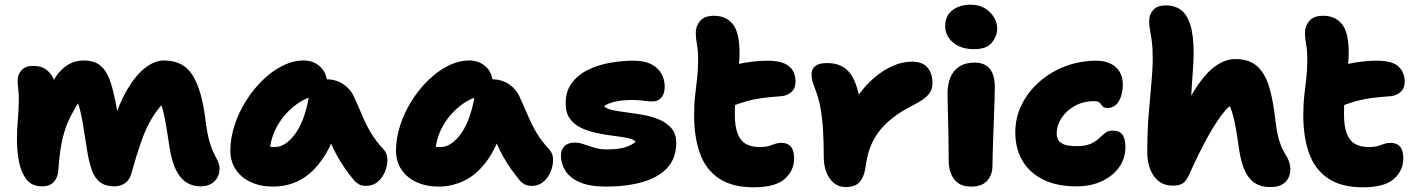

<svg xmlns="http://www.w3.org/2000/svg" viewBox="-20 -783 6011 816"><path d="M159 9Q116 9 93 -20Q70 -49 61 -94.5Q52 -140 52 -190Q52 -233 56 -278Q60 -323 60 -365Q60 -386 57.5 -405Q55 -424 55 -442Q55 -466 71.5 -484.5Q88 -503 121 -503Q154 -503 174.5 -488.5Q195 -474 205.5 -452Q216 -430 218 -406L185 -388Q196 -425 216.5 -456Q237 -487 267 -506.5Q297 -526 335 -526Q375 -526 399 -510Q423 -494 437.5 -464Q452 -434 462 -390Q473 -345 479 -306.5Q485 -268 487 -242L458 -254Q486 -344 522 -404.5Q558 -465 598 -495.5Q638 -526 677 -526Q760 -526 799 -462.5Q838 -399 853 -275Q860 -217 870 -183Q880 -149 890 -129.5Q900 -110 906.5 -96.5Q913 -83 913 -65Q913 -34 891.5 -12.5Q870 9 832 9Q800 9 774 -6.5Q748 -22 729.5 -57.5Q711 -93 701 -154Q693 -206 687.5 -240Q682 -274 677 -296Q672 -318 666.5 -335Q661 -352 653 -369L688 -359Q652 -324 626.5 -282Q601 -240 581.5 -185Q562 -130 541 -55Q534 -22 514 -6.5Q494 9 466 9Q429 9 406 -8Q383 -25 370 -61Q357 -97 349 -152Q339 -217 332 -258Q325 -299 317 -327.5Q309 -356 297 -383L322 -360Q298 -324 281 -290.5Q264 -257 253.5 -222Q243 -187 237 -147.5Q231 -108 228 -60Q226 -29 209 -10Q192 9 159 9Z M1141 10Q1087 10 1046 -9Q1005 -28 982 -62.5Q959 -97 959 -143Q959 -195 976.5 -249.5Q994 -304 1025 -353.5Q1056 -403 1096 -442Q1136 -481 1181 -503.5Q1226 -526 1271 -526Q1313 -526 1342 -498.5Q1371 -471 1371 -420Q1371 -403 1361.5 -393.5Q1352 -384 1339 -381Q1277 -370 1229 -331Q1181 -292 1153.5 -238.5Q1126 -185 1126 -127Q1126 -113 1128 -101.5Q1130 -90 1135 -73L1061 -187Q1086 -170 1105 -164Q1124 -158 1148 -158Q1195 -158 1237 -217.5Q1279 -277 1296 -392Q1300 -418 1320.5 -432Q1341 -446 1366 -446Q1409 -446 1440 -424.5Q1471 -403 1484 -372Q1504 -329 1519.5 -292Q1535 -255 1555.5 -220Q1576 -185 1611 -147Q1626 -131 1626.5 -105.5Q1627 -80 1616.5 -54Q1606 -28 1585.5 -10.5Q1565 7 1536 7Q1517 7 1505 0Q1493 -7 1485 -16Q1463 -43 1446 -67.5Q1429 -92 1414 -118.5Q1399 -145 1385.5 -177Q1372 -209 1357 -249L1417 -255Q1395 -179 1364 -128Q1333 -77 1297 -46.5Q1261 -16 1221.5 -3Q1182 10 1141 10Z M1845 10Q1791 10 1750 -9Q1709 -28 1686 -62.5Q1663 -97 1663 -143Q1663 -195 1680.5 -249.5Q1698 -304 1729 -353.5Q1760 -403 1800 -442Q1840 -481 1885 -503.5Q1930 -526 1975 -526Q2017 -526 2046 -498.5Q2075 -471 2075 -420Q2075 -403 2065.5 -393.5Q2056 -384 2043 -381Q1981 -370 1933 -331Q1885 -292 1857.5 -238.5Q1830 -185 1830 -127Q1830 -113 1832 -101.5Q1834 -90 1839 -73L1765 -187Q1790 -170 1809 -164Q1828 -158 1852 -158Q1899 -158 1941 -217.5Q1983 -277 2000 -392Q2004 -418 2024.5 -432Q2045 -446 2070 -446Q2113 -446 2144 -424.5Q2175 -403 2188 -372Q2208 -329 2223.5 -292Q2239 -255 2259.5 -220Q2280 -185 2315 -147Q2330 -131 2330.5 -105.5Q2331 -80 2320.5 -54Q2310 -28 2289.5 -10.5Q2269 7 2240 7Q2221 7 2209 0Q2197 -7 2189 -16Q2167 -43 2150 -67.5Q2133 -92 2118 -118.5Q2103 -145 2089.5 -177Q2076 -209 2061 -249L2121 -255Q2091 -154 2047 -96Q2003 -38 1951 -14Q1899 10 1845 10Z M2555 10Q2486 10 2444 -8.5Q2402 -27 2383 -57Q2364 -87 2364 -122Q2364 -147 2379 -162Q2394 -177 2424 -177Q2439 -177 2453.5 -172.5Q2468 -168 2483.5 -162.5Q2499 -157 2517 -152.5Q2535 -148 2557 -148Q2609 -148 2638 -157.5Q2667 -167 2682 -181Q2671 -192 2645 -197Q2619 -202 2585.5 -206Q2552 -210 2516.5 -217.5Q2481 -225 2451 -239Q2421 -253 2402.5 -278Q2384 -303 2384 -344Q2384 -395 2410 -430Q2436 -465 2478.5 -486Q2521 -507 2572 -516Q2623 -525 2672 -525Q2719 -525 2748 -510Q2777 -495 2791 -470Q2805 -445 2805 -415Q2805 -386 2791.5 -369Q2778 -352 2754 -352Q2737 -352 2725.5 -353.5Q2714 -355 2701.5 -356.5Q2689 -358 2667 -358Q2624 -358 2594 -351Q2564 -344 2547 -332Q2556 -321 2581.5 -315.5Q2607 -310 2642 -305.5Q2677 -301 2714 -294.5Q2751 -288 2782.5 -274.5Q2814 -261 2834 -237.5Q2854 -214 2854 -176Q2854 -110 2815.5 -69Q2777 -28 2709.5 -9Q2642 10 2555 10Z M3183 13Q3091 13 3035 -25Q2979 -63 2954.5 -132Q2930 -201 2930 -292Q2930 -341 2934.5 -379Q2939 -417 2943 -452.5Q2947 -488 2947 -530Q2947 -570 2942 -595Q2937 -620 2937 -644Q2937 -672 2955.5 -694Q2974 -716 3015 -716Q3065 -716 3094 -681Q3123 -646 3123 -558Q3123 -533 3120 -505Q3117 -477 3113 -445.5Q3109 -414 3106 -377.5Q3103 -341 3103 -298Q3103 -246 3115 -215Q3127 -184 3150.5 -171Q3174 -158 3209 -158Q3232 -158 3247 -162.5Q3262 -167 3274 -171.5Q3286 -176 3300 -176Q3327 -176 3341 -160Q3355 -144 3355 -110Q3355 -58 3315 -22.5Q3275 13 3183 13ZM3079 -327Q3033 -308 3007.5 -329.5Q2982 -351 2982 -391Q2982 -423 2993 -449Q3004 -475 3050 -492Q3078 -502 3110.5 -509.5Q3143 -517 3177 -521Q3211 -525 3242 -525Q3287 -525 3313 -513.5Q3339 -502 3350 -482Q3361 -462 3361 -436Q3361 -408 3343.5 -392Q3326 -376 3299 -374Q3253 -371 3217.5 -366Q3182 -361 3150 -352Q3118 -343 3079 -327Z M3573 12Q3546 12 3525.5 -4Q3505 -20 3493 -49Q3481 -78 3481 -115Q3481 -185 3477.5 -237Q3474 -289 3466 -329.5Q3458 -370 3445 -403Q3435 -429 3432 -441.5Q3429 -454 3429 -468Q3429 -489 3444.5 -502Q3460 -515 3495 -515Q3527 -515 3551.5 -504.5Q3576 -494 3594 -470Q3612 -446 3624 -404.5Q3636 -363 3642 -300L3574 -278Q3596 -333 3627.5 -377.5Q3659 -422 3697 -454Q3735 -486 3775.5 -503.5Q3816 -521 3855 -521Q3901 -521 3922 -496Q3943 -471 3943 -429Q3943 -400 3924.5 -379.5Q3906 -359 3863 -337Q3809 -310 3772 -280.5Q3735 -251 3712 -219Q3689 -187 3677 -153Q3665 -119 3660 -82Q3655 -44 3643.5 -23.5Q3632 -3 3614.5 4.5Q3597 12 3573 12Z M4107 10Q4073 10 4052.5 -4.5Q4032 -19 4022 -44Q4012 -69 4012 -98Q4012 -158 4011 -199.5Q4010 -241 4009.5 -271.5Q4009 -302 4008 -329Q4007 -356 4007 -386Q4007 -422 4018.5 -452Q4030 -482 4056 -499.5Q4082 -517 4123 -517Q4163 -517 4185 -492.5Q4207 -468 4208 -415Q4208 -396 4207 -362.5Q4206 -329 4204.5 -289Q4203 -249 4201.5 -208.5Q4200 -168 4199 -134Q4198 -100 4198 -79Q4198 -41 4176 -15.5Q4154 10 4107 10ZM4120 -574Q4064 -574 4030.5 -602.5Q3997 -631 3997 -671Q3997 -716 4027.5 -739.5Q4058 -763 4106 -763Q4142 -763 4167 -747Q4192 -731 4205 -708Q4218 -685 4218 -662Q4218 -630 4195.5 -602Q4173 -574 4120 -574Z M4555 9Q4470 9 4412 -20.5Q4354 -50 4324.5 -101.5Q4295 -153 4295 -220Q4295 -284 4322.5 -339Q4350 -394 4398 -436Q4446 -478 4508 -501.5Q4570 -525 4640 -525Q4674 -525 4699 -513Q4724 -501 4738 -478.5Q4752 -456 4752 -424Q4752 -382 4735 -353Q4718 -324 4687 -324Q4672 -324 4666 -331.5Q4660 -339 4654 -346Q4648 -353 4630 -353Q4584 -353 4548 -333Q4512 -313 4491.5 -281.5Q4471 -250 4471 -216Q4471 -202 4477 -189.5Q4483 -177 4501 -169.5Q4519 -162 4556 -162Q4594 -162 4615.5 -172Q4637 -182 4650.5 -195Q4664 -208 4677 -218Q4690 -228 4710 -228Q4737 -228 4750 -211Q4763 -194 4763 -158Q4763 -110 4736.5 -72.5Q4710 -35 4663 -13Q4616 9 4555 9Z M4964 6Q4913 6 4884.5 -34Q4856 -74 4856 -135Q4856 -226 4862 -298.5Q4868 -371 4873.5 -430Q4879 -489 4879 -538Q4879 -579 4875.5 -605.5Q4872 -632 4868 -652Q4864 -672 4864 -694Q4864 -720 4880.5 -740Q4897 -760 4937 -760Q4972 -760 4998 -741.5Q5024 -723 5038.5 -678.5Q5053 -634 5053 -557Q5053 -523 5049.5 -479.5Q5046 -436 5042.5 -372.5Q5039 -309 5039 -214L5001 -291Q5036 -372 5073.5 -425.5Q5111 -479 5150.5 -505.5Q5190 -532 5230 -532Q5290 -532 5324 -500.5Q5358 -469 5375 -410Q5392 -351 5401 -267Q5407 -218 5415.5 -189.5Q5424 -161 5433.5 -144Q5443 -127 5451 -113Q5457 -102 5460.5 -89.5Q5464 -77 5464 -65Q5464 -30 5442.5 -9Q5421 12 5380 12Q5336 12 5309.5 -7.5Q5283 -27 5268.5 -62Q5254 -97 5247 -143Q5239 -199 5233 -233.5Q5227 -268 5221 -290Q5215 -312 5207 -332Q5192 -322 5165.5 -285.5Q5139 -249 5105.5 -187.5Q5072 -126 5034 -41Q5021 -12 5005.5 -3Q4990 6 4964 6Z M5772 13Q5680 13 5624 -25Q5568 -63 5543.5 -132Q5519 -201 5519 -292Q5519 -341 5523.5 -379Q5528 -417 5532 -452.5Q5536 -488 5536 -530Q5536 -570 5531 -595Q5526 -620 5526 -644Q5526 -672 5544.5 -694Q5563 -716 5604 -716Q5654 -716 5683 -681Q5712 -646 5712 -558Q5712 -533 5709 -505Q5706 -477 5702 -445.5Q5698 -414 5695 -377.5Q5692 -341 5692 -298Q5692 -246 5704 -215Q5716 -184 5739.5 -171Q5763 -158 5798 -158Q5821 -158 5836 -162.5Q5851 -167 5863 -171.5Q5875 -176 5889 -176Q5916 -176 5930 -160Q5944 -144 5944 -110Q5944 -58 5904 -22.5Q5864 13 5772 13ZM5668 -327Q5622 -308 5596.5 -329.5Q5571 -351 5571 -391Q5571 -423 5582 -449Q5593 -475 5639 -492Q5681 -507 5732.5 -516Q5784 -525 5831 -525Q5899 -525 5924.5 -499.5Q5950 -474 5950 -436Q5950 -408 5932.5 -392Q5915 -376 5888 -374Q5842 -371 5806.5 -366Q5771 -361 5739 -352Q5707 -343 5668 -327Z"/></svg>

Font: Shantell Sans ExtraBold
Style: Regular
Weight: 800
Designer: Stephen Nixon, Anya Danilova, Shantell Martin
Foundry: Arrow Type
Version: Version 1.011;[c5ecc13dd]